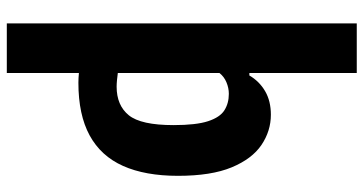

<svg xmlns="http://www.w3.org/2000/svg" viewBox="-272 -576 1068 564"><g transform="rotate(90 262.0 -294.0)"><path d="M48.8 220V-808H194.5V-492.5H201.7Q218.6 -521.6 247.7 -538.7Q276.7 -555.7 316.9 -555.7Q364.7 -555.7 405.7 -528.1Q446.6 -500.5 471.6 -440.5Q496.5 -380.5 496.5 -282.8Q496.5 -186.6 467.4 -121.4Q438.3 -56.3 377.7 -23.3Q317.1 9.7 223 9.7Q216.2 9.7 208.9 9.3Q201.6 8.8 194.5 8.2V220ZM234.5 -102.6Q289.6 -102.6 318.6 -138.4Q347.5 -174.1 347.5 -269.7Q347.5 -336.3 336 -371.3Q324.5 -406.3 303.9 -419.2Q283.3 -432.2 255.7 -432.2Q238.4 -432.2 221.8 -425.2Q205.2 -418.3 194.5 -404.7V-106.1Q203.1 -104.9 214.9 -103.7Q226.6 -102.6 234.5 -102.6Z"/></g></svg>

Font: Encode Sans Condensed Thin
Style: Regular
Weight: 100
Width: 3
Designer: Multiple Designers
Foundry: Impallari Type
Version: Version 3.002